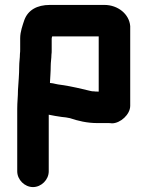

<svg xmlns="http://www.w3.org/2000/svg" viewBox="-20 -705 599 780"><path d="M186 -436C186 -452 189 -469 189 -483C190 -489 190 -495 190 -501V-548C190 -552 191 -553 192 -557H381V-333H376C371 -333 366 -333 361 -334C357 -334 353 -334 350 -335C312 -344 272 -354 230 -360L216 -362L206 -364C199 -366 192 -367 183 -368V-370C184 -393 186 -412 186 -436ZM404 -685H183C130 -685 94 -664 79 -624C72 -603 62 -576 62 -550V-505C62 -499 62 -493 61 -486C61 -469 58 -453 58 -434C58 -403 55 -371 53 -339C53 -312 50 -291 50 -263V-9C50 25 80 55 114 55C148 55 178 25 178 -9V-239C196 -235 211 -233 230 -230L248 -228C253 -227 258 -226 264 -225C297 -214 333 -205 376 -205H417C423 -205 429 -205 435 -204C469 -204 509 -240 509 -275V-599C505 -648 459 -685 404 -685Z"/></svg>

Font: Electronic
Style: SuThk
Weight: 900
Version: Version 1.011